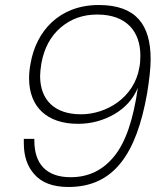

<svg xmlns="http://www.w3.org/2000/svg" viewBox="-20 -740 660 766"><path d="M115 -47C144 -12 190 6 253 6C433 6 524 -124 567 -368C576 -424 581 -469 581 -504C581 -641 523 -720 374 -720C216 -720 124 -615 102 -487C98 -466 96 -447 96 -428C96 -313 168 -246 291 -246C344 -246 392 -259 437 -285C481 -311 512 -346 530 -390C512 -263 481 -172 436 -117C391 -61 333 -33 262 -33C163 -33 117 -88 117 -179C117 -181 117 -183 117 -186H75C75 -180 75 -175 75 -169C75 -119 88 -78 115 -47ZM145 -487C156 -547 181 -595 222 -630C263 -665 311 -682 368 -682C485 -682 540 -614 540 -518C540 -501 539 -485 536 -471C516 -351 405 -284 303 -284C199 -284 140 -340 140 -437C140 -450 142 -467 145 -487Z"/></svg>

Font: Momo Neue ExtLt
Style: Italic
Weight: 200
Italic angle: -10°
Designer: Ninad Kale (Devanagari), Jonny Pinhorn (Latin)
Foundry: Indian Type Foundry
Version: 4.004